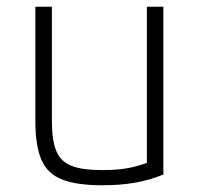

<svg xmlns="http://www.w3.org/2000/svg" viewBox="-20 -540 590 570"><path d="M284 10Q208 10 164.5 -7Q121 -24 103 -65.5Q85 -107 85 -180V-520H134V-182Q134 -124 147 -92Q160 -60 192.5 -47.5Q225 -35 284 -35Q315 -35 340 -38Q365 -41 388.5 -47.5Q412 -54 436 -65L416 -34V-520H465V-22Q427 -6 383 2Q339 10 284 10Z"/></svg>

Font: M PLUS Code Latin SemiExpanded Light
Style: Regular
Weight: 300
Width: 6
Designer: Coji Morishita
Foundry: UNDERFOREST DESIGN
Version: Version 1.002; ttfautohint (v1.8.3)